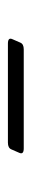

<svg xmlns="http://www.w3.org/2000/svg" viewBox="177 -521 79 473"><g transform="rotate(90 216.5 -284.5)"><path d="M345.5 -303.5Q361.5 -303.5 356.5 -292.5L348 -273Q344.5 -264.5 331.5 -264.5H87.5Q71.5 -264.5 76.5 -275.5L85 -295Q88.5 -303.5 101.5 -303.5Z"/></g></svg>

Font: Fraunces 9pt S000 Thin
Style: Regular
Weight: 100
Version: Version 1.000; ttfautohint (v1.8.3)